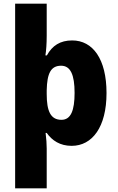

<svg xmlns="http://www.w3.org/2000/svg" viewBox="-20 -780 638 1040"><path d="M557 -276C557 -460 483 -561 371 -561C306 -561 263 -533 234 -480H226C230 -505 233 -541 233 -587V-760H62V240H233V24C233 3 231 -31 227 -60H233C262 -19 305 10 368 10C480 10 557 -92 557 -276ZM384 -277C384 -182 364 -131 313 -131C254 -131 233 -178 233 -271V-291C235 -382 255 -424 311 -424C362 -424 384 -375 384 -277Z"/></svg>

Font: Noto Sans Bengali SemiCondensed ExtraBold
Style: Regular
Weight: 800
Width: 4
Designer: Joana Ranito - Universal Thirst; Jelle Bosma - Monotype Design Team
Foundry: Universal Thirst ehf.
Version: Version 3.000